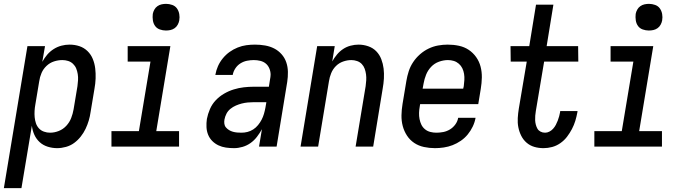

<svg xmlns="http://www.w3.org/2000/svg" viewBox="-50 -759 3570 994"><path d="M-30 215 92 -520H183L169 -439Q180 -459 194.5 -476Q209 -493 228 -505Q247 -517 268 -522.5Q289 -528 310 -528Q337 -528 361 -520Q385 -512 403 -494.5Q421 -477 430.5 -453.5Q440 -430 443 -404.5Q446 -379 445 -352.5Q444 -326 439 -299L419 -179Q416 -157 409.5 -135Q403 -113 393 -92Q383 -71 368 -52Q353 -33 334 -19Q315 -5 291.5 1.5Q268 8 246 8Q221 8 197 0.5Q173 -7 155.5 -23Q138 -39 128 -61Q118 -83 115 -108L61 215ZM209 -72Q232 -72 254.5 -81Q277 -90 293.5 -108Q310 -126 318.5 -148Q327 -170 331 -193L351 -313Q353 -328 354 -344Q355 -360 352.5 -375.5Q350 -391 344.5 -404.5Q339 -418 328 -428.5Q317 -439 302.5 -443.5Q288 -448 273 -448Q251 -448 229.5 -441Q208 -434 191 -418Q174 -402 165 -381Q156 -360 153 -338L133 -218Q130 -202 129 -185Q128 -168 129.5 -152Q131 -136 136 -121Q141 -106 151.5 -94.5Q162 -83 177.5 -77.5Q193 -72 209 -72Z M877 0H527V-80H669L729 -440H611V-520H832L759 -80H877ZM809 -601Q793 -601 777.5 -606.5Q762 -612 753 -624.5Q744 -637 741.5 -653.5Q739 -670 741 -687Q743 -698 749 -709Q755 -720 765 -727Q775 -734 786.5 -736.5Q798 -739 810 -739Q826 -739 841.5 -733.5Q857 -728 866 -715.5Q875 -703 878 -686.5Q881 -670 878 -653Q876 -642 870 -631Q864 -620 854 -613Q844 -606 832.5 -603.5Q821 -601 809 -601Z M1162 8Q1140 8 1119.5 5Q1099 2 1081 -6.5Q1063 -15 1049 -29Q1035 -43 1027.5 -61.5Q1020 -80 1019 -101Q1018 -122 1021 -143Q1026 -169 1037 -194.5Q1048 -220 1067 -240Q1086 -260 1110 -274Q1134 -288 1160 -296Q1186 -304 1212 -307Q1238 -310 1264 -310H1342L1348 -348Q1349 -354 1350 -360Q1351 -366 1351 -372Q1351 -389 1344.5 -404.5Q1338 -420 1326 -430Q1314 -440 1297.5 -444Q1281 -448 1264 -448Q1247 -448 1229 -444.5Q1211 -441 1195 -431Q1179 -421 1168.5 -405Q1158 -389 1155 -372V-371H1065V-372Q1069 -395 1078.5 -416.5Q1088 -438 1103.5 -457Q1119 -476 1138.5 -490Q1158 -504 1180.5 -513Q1203 -522 1225.5 -525Q1248 -528 1270 -528Q1297 -528 1322.5 -523.5Q1348 -519 1369.5 -508Q1391 -497 1407.5 -478.5Q1424 -460 1432 -436.5Q1440 -413 1440.5 -387Q1441 -361 1437 -335L1382 0H1291L1306 -90Q1295 -70 1280.5 -51Q1266 -32 1247 -18.5Q1228 -5 1205.5 1.5Q1183 8 1162 8ZM1200 -72Q1216 -72 1231.5 -76Q1247 -80 1261 -89Q1275 -98 1286 -111.5Q1297 -125 1304.5 -139.5Q1312 -154 1316.5 -169.5Q1321 -185 1324 -201L1329 -230H1264Q1249 -230 1233 -228.5Q1217 -227 1201.5 -223Q1186 -219 1171 -212.5Q1156 -206 1143 -195.5Q1130 -185 1122.5 -170.5Q1115 -156 1112 -140Q1110 -129 1111.5 -118Q1113 -107 1120 -99Q1127 -91 1136 -85.5Q1145 -80 1155.5 -77Q1166 -74 1177.5 -73Q1189 -72 1200 -72Z M1506 0 1592 -520H1683L1670 -441Q1680 -459 1694 -476Q1708 -493 1726 -505Q1744 -517 1765 -522.5Q1786 -528 1806 -528Q1832 -528 1856.5 -519.5Q1881 -511 1898 -493.5Q1915 -476 1924 -452.5Q1933 -429 1936 -404Q1939 -379 1937.5 -352.5Q1936 -326 1931 -299L1882 0H1791L1843 -313Q1845 -328 1846 -343.5Q1847 -359 1845 -374Q1843 -389 1838 -403Q1833 -417 1823 -427.5Q1813 -438 1798.5 -443Q1784 -448 1769 -448Q1748 -448 1726.5 -440.5Q1705 -433 1689 -417Q1673 -401 1664.5 -380Q1656 -359 1653 -338L1597 0Z M2202 8Q2173 8 2145 2Q2117 -4 2094.5 -19Q2072 -34 2057 -57Q2042 -80 2035 -106.5Q2028 -133 2028.5 -162Q2029 -191 2034 -221L2054 -341Q2058 -365 2066 -390Q2074 -415 2089 -437.5Q2104 -460 2124.5 -478Q2145 -496 2169 -507.5Q2193 -519 2218 -523.5Q2243 -528 2268 -528Q2298 -528 2326 -522Q2354 -516 2376.5 -501Q2399 -486 2415 -463.5Q2431 -441 2438 -414Q2445 -387 2444.5 -358Q2444 -329 2439 -299L2426 -220H2125L2123 -207Q2120 -191 2119.5 -174.5Q2119 -158 2122 -142.5Q2125 -127 2131.5 -113.5Q2138 -100 2150 -90Q2162 -80 2177.5 -76Q2193 -72 2209 -72Q2227 -72 2245 -75.5Q2263 -79 2279.5 -89Q2296 -99 2307.5 -115Q2319 -131 2322 -149H2412Q2408 -126 2397.5 -104Q2387 -82 2371.5 -63Q2356 -44 2335.5 -30Q2315 -16 2293 -7.5Q2271 1 2247.5 4.5Q2224 8 2202 8ZM2348 -300 2351 -313Q2353 -329 2354 -345Q2355 -361 2352.5 -376.5Q2350 -392 2343.5 -405.5Q2337 -419 2325.5 -429Q2314 -439 2299.5 -443.5Q2285 -448 2269 -448Q2246 -448 2222.5 -439.5Q2199 -431 2182 -413Q2165 -395 2156 -372.5Q2147 -350 2143 -327L2138 -300Z M2764 8Q2739 8 2716.5 1.5Q2694 -5 2676.5 -20Q2659 -35 2648.5 -56Q2638 -77 2633.5 -100Q2629 -123 2630.5 -148Q2632 -173 2636 -197L2677 -440H2594L2593 -520H2690L2725 -735H2815L2780 -520H2943L2944 -440H2767L2724 -184Q2722 -172 2721 -160Q2720 -148 2720.5 -136.5Q2721 -125 2724 -113.5Q2727 -102 2732.5 -92.5Q2738 -83 2748.5 -77.5Q2759 -72 2772 -72Q2783 -72 2794 -77.5Q2805 -83 2813.5 -92.5Q2822 -102 2827.5 -112.5Q2833 -123 2837.5 -134.5Q2842 -146 2845 -157.5Q2848 -169 2850 -180V-184H2940L2939 -177Q2935 -155 2928.5 -133.5Q2922 -112 2911 -91Q2900 -70 2885.5 -51Q2871 -32 2851 -18Q2831 -4 2808.5 2Q2786 8 2764 8Z M3377 0H3027V-80H3169L3229 -440H3111V-520H3332L3259 -80H3377ZM3309 -601Q3293 -601 3277.5 -606.5Q3262 -612 3253 -624.5Q3244 -637 3241.5 -653.5Q3239 -670 3241 -687Q3243 -698 3249 -709Q3255 -720 3265 -727Q3275 -734 3286.5 -736.5Q3298 -739 3310 -739Q3326 -739 3341.5 -733.5Q3357 -728 3366 -715.5Q3375 -703 3378 -686.5Q3381 -670 3378 -653Q3376 -642 3370 -631Q3364 -620 3354 -613Q3344 -606 3332.5 -603.5Q3321 -601 3309 -601Z"/></svg>

Font: Iosevka Term Curly Md Obl
Style: Regular
Weight: 500
Italic angle: -9°
Designer: Belleve Invis
Foundry: Belleve Invis
Version: Version 32.3.0